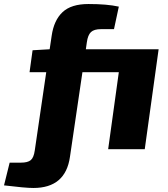

<svg xmlns="http://www.w3.org/2000/svg" viewBox="-119 -742 834 955"><path d="M670 -497 601 0H419L472 -383H291L229 38Q207 193 47 193Q7 193 -99 180L-71 67H-15Q19 67 34 54.5Q49 42 54 6L111 -383H28L43 -492L128 -497L138 -564Q149 -641 192 -681.5Q235 -722 321 -722Q414 -722 472 -709L448 -597H383Q349 -597 333.5 -582.5Q318 -568 313 -532L308 -497Z"/></svg>

Font: Ezarion Extra Bold
Style: Italic
Weight: 800
Italic angle: -8°
Designer: Natanael Gama
Version: Version 1.001;PS 001.001;hotconv 1.0.70;makeotf.lib2.5.58329